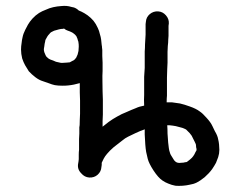

<svg xmlns="http://www.w3.org/2000/svg" viewBox="-20 -504 798 638"><path d="M535.7 -87.8Q536.7 -75.8 536.7 -60Q537.6 -40.8 538.8 -30.5Q540 -20.1 541 -12Q542 -3.8 544.8 3.8Q545.8 9.1 554 21.1Q558.8 30.2 563.1 33.1Q565.9 35 567.9 36Q569.8 36.9 571.7 36.9Q575.1 37.9 581.8 36.9Q589.9 36.9 595.7 35Q599 35 601 34.1Q603.8 32.1 611.3 26.1Q618.7 20.1 622.1 14.9Q626.9 8.2 628.8 2.9Q631.7 -1.9 633.1 -4.8Q633.1 -6.2 633.1 -7.2Q633.1 -10.1 631.7 -14.9Q631.7 -20.1 630.7 -24.9Q629.7 -27.8 626.9 -33.1Q621.1 -44.1 616.8 -53.2Q614.9 -56.1 610.1 -61.9Q601.9 -70 598.1 -73.9Q594.7 -75.8 586.1 -79.1Q572.7 -83 564 -84.9Q554 -86.8 542.9 -87.8Q540 -87.8 535.7 -87.8ZM459 -153Q458 -175.1 459 -188Q459 -201.9 459 -214.9Q459 -228.8 459 -248.9Q460 -268.1 460.9 -278.2Q460.9 -287.8 460.9 -295.9Q460.9 -305 460.9 -313.2Q460.9 -320.9 460.9 -332.9Q461.9 -344.8 461.9 -356.8Q462.8 -365.9 462.8 -372.2Q462.8 -378.9 463.8 -389Q463.8 -396.2 463.8 -403.8Q463.8 -413.9 463.8 -424L464.7 -431.2Q465.7 -447 477.7 -457.1Q489.7 -467.1 505.3 -466.2Q520.9 -465.2 531.4 -453Q542 -440.8 541 -425.9L540 -418.2Q540 -412 540 -404.8Q540 -393.8 540 -385.1Q539.1 -377.9 539.1 -372.2Q539.1 -363.1 537.6 -351.1Q536.7 -342 536.7 -331.9Q536.7 -319.9 536.7 -312.2Q536.7 -305 536.7 -295.9Q536.7 -285.9 535.7 -274.8Q535.7 -263.8 534.8 -246Q534.8 -227.8 534.8 -214.9Q534.8 -201 534.8 -186.1Q533.8 -177 533.8 -164Q542.9 -164 551.1 -164Q565 -162.1 577.9 -160.2Q592.8 -156.8 611 -150.1Q631.7 -142.9 643.6 -133.8Q653.7 -127.1 665.7 -113.2Q680.1 -97.8 685.9 -84.9Q688.7 -79.1 694 -68.1Q703.1 -53.2 705 -40.8Q707 -33.1 707.9 -24Q708.9 -14.9 708.9 -6.2Q708.9 6.2 705 18.2Q701.7 26.9 697.8 36.9Q693 46 684.9 58Q674.8 71.9 660 84.9Q645.1 96.9 634.1 102.4Q623 107.9 610.1 109.8Q600 112.2 587.1 113.2Q572.7 114.1 563.1 113.2Q550.1 110.8 539.1 106Q529 102.2 519.9 95.9Q506 86.8 489.7 61.9Q474.8 38.8 471 24Q468.1 12 465.7 1Q463.8 -10.1 462.8 -24Q461.9 -36 460.9 -57.1Q460.9 -67.1 460.9 -74.8L460 -73.9Q446 -69.1 430.7 -61.9Q417.7 -56.1 405.8 -49.9Q395.7 -45.1 386.1 -36.9Q375.1 -28.8 357.8 -14.9Q342.9 -1.9 335.7 7.2Q329 14.9 324.7 23Q320.9 31.2 318 36.9Q318 40.8 318 44.1L317 50.8Q316.1 66.2 304.6 76.5Q293 86.8 276.7 85.9Q260.9 84.9 249.9 71.9Q236 58 239.8 38.8L240.8 33.1Q240.8 28.8 241.7 24.9Q241.7 16.8 241.7 10.1Q241.7 1 242.7 -6.2Q242.7 -11 242.7 -20.1Q242.7 -30.2 242.7 -42.2Q243.6 -53.2 243.6 -60Q243.6 -69.1 243.6 -82Q245.1 -84.9 245.1 -106Q246 -115.1 246 -125.7Q246 -136.2 246 -146.8Q246 -157.8 246 -169.8Q246 -183.2 245.1 -197.1Q245.1 -210.1 245.1 -227.8Q235 -224.9 225.9 -223Q216.8 -221.1 206.7 -220.1Q199 -219.2 187.1 -219.2Q172.7 -219.2 162.1 -221.1Q153 -223 141 -227.8Q131.9 -231.2 122.8 -234.1Q109.8 -237.9 97.4 -247.5Q84.9 -257.1 75.8 -267.1Q69.1 -277.2 63.5 -287.1Q58 -296.9 53.7 -309.8Q49.9 -325.2 49.9 -339.1Q49.9 -350.1 51.8 -361.2Q52.8 -371.2 54.7 -378.9Q57.1 -391.8 63.8 -404.8Q68.1 -413.9 72.9 -422.1Q78.7 -432.1 87.8 -442.2Q97.8 -453.2 109.8 -460.9Q119.9 -467.1 132.9 -471.9Q143.9 -477.2 156.8 -480.1Q169.8 -483 183.7 -483.9Q201.9 -485.9 216.8 -481.1L225.9 -479.1Q235 -475.8 241.7 -469.1Q247 -467.1 250.8 -465.2Q260 -460.9 271 -453.2Q282 -445.1 290.6 -435Q298.8 -424.9 305 -411Q309.8 -401 311.8 -390.9Q315.1 -380.8 316.1 -372.2Q317 -364 318 -354Q318.9 -351.1 318.9 -346.8L319.9 -338.1Q319.9 -329 319.9 -318Q320.9 -297.8 320.9 -295.9Q320.9 -283.9 320.9 -268.1Q319.9 -253.2 320.4 -233.1Q320.9 -212.9 320.9 -200Q321.8 -186.1 321.8 -173.1Q321.8 -159.2 321.8 -146.8Q321.8 -134.8 321.8 -123.5Q321.8 -112.2 320.9 -102.2Q320.9 -94 320.9 -83Q331.9 -92.1 341 -98.8Q354.9 -108.9 369.8 -117Q383.7 -125.2 401 -131.9Q416.8 -139.1 431.7 -144.8Q442.7 -150.1 459 -153ZM192.8 -409.1Q190.9 -409.1 189.9 -408.2Q181.8 -408.2 175.1 -406.2Q166.9 -403.8 159.7 -401.9Q154.9 -399 150.1 -397.1Q146.8 -395.2 143.9 -390.9Q140 -387.1 137.6 -383.2Q134.8 -377.9 130.9 -371.2Q130 -367.9 130 -365.9Q128.1 -359.2 127.1 -349.2Q125.7 -342.9 125.7 -338.1Q125.7 -336.2 127.1 -330.9Q129 -325.2 130.9 -321.8Q131.9 -318.9 134.8 -315.1Q137.6 -313.2 142 -308.9L147.7 -306Q156.8 -303.1 165.9 -298.8Q172.7 -296.9 178.9 -295.9Q181.8 -295 186.1 -295Q193.8 -295 201 -295.9Q205.8 -295.9 212 -296.9Q213.9 -297.8 219.7 -301.2Q224.9 -303.1 227.8 -306Q229.7 -307.9 233.1 -312.2Q236 -318.9 237.9 -322.8Q238.8 -327.1 240.8 -334.8Q241.7 -342 241.7 -349.2Q241.7 -357.8 240.8 -362.1Q240.8 -365.9 238.8 -369.8Q237.9 -375.1 235 -380.8Q234.1 -384.2 231.7 -386.1Q229.7 -389 226.9 -390.9Q222.1 -395.2 217.7 -397.1Q212 -400 205.8 -401.9L199 -404.8Q195.7 -407.2 192.8 -409.1Z"/></svg>

Font: Namteng
Style: Regular
Weight: 400
Designer: Khon Soe Zaw Thu
Foundry: MPUA
Version: Version 1.03 June 17, 2016